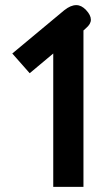

<svg xmlns="http://www.w3.org/2000/svg" viewBox="-20 -730 410 750"><path d="M188 -521 96 -444 28 -521 231 -690Q256 -710 278 -710Q298 -710 316 -691Q335 -671 335 -653Q335 -636 316 -620L306 -611V0H188Z"/></svg>

Font: Niramit SemiBold
Style: Regular
Weight: 600
Designer: Katatrad Aksorn Co.,Ltd.
Foundry: Cadson Demak Co.,Ltd.
Version: Version 1.001; ttfautohint (v1.6)